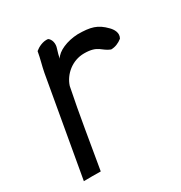

<svg xmlns="http://www.w3.org/2000/svg" viewBox="-134 -628 695 738"><g transform="rotate(-30 213.5 -259.0)"><path d="M28 12C54 11 77 12 103 12C123 -103 141 -220 164 -332C178 -376 221 -413 274 -413C336 -413 337 -387 372 -374C390 -374 407 -381 422 -393C434 -414 420 -435 408 -447C375 -481 347 -489 289 -489C242 -487 197 -468 183 -442C185 -454 189 -467 193 -480C201 -502 194 -522 182 -530C160 -533 137 -521 124 -510C119 -480 110 -452 105 -425Z"/></g></svg>

Font: Snowfall
Style: Obl
Weight: 400
Designer: Jasper
Foundry: Cannot Into Space Fonts
Version: Version 0.9